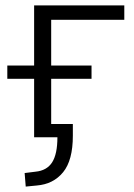

<svg xmlns="http://www.w3.org/2000/svg" viewBox="-20 -507 494 709"><path d="M75 182 71 132 111 127Q153 123 172.5 92.5Q192 62 192 0H106V-216H7V-265H106V-487H439V-434H169V-265H318V-216H169V-49H249V-6Q249 85 213 129Q177 173 116 178Z"/></svg>

Font: Nunito Sans 11pt Light
Style: Regular
Weight: 300
Version: Version 3.101;gftools[0.9.27]